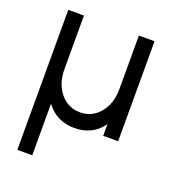

<svg xmlns="http://www.w3.org/2000/svg" viewBox="-128 -601 820 902"><g transform="rotate(20 281.5 -150.0)"><path d="M491 -500H412.7V-234Q412.7 -158.5 373.2 -112Q334.3 -66.3 275.8 -66.3Q216.3 -66.3 177.7 -112Q138 -158.5 138 -234V-500H59.7V200H134.3V-57.7Q186.3 12 275.8 12Q366.3 12 416.3 -58.3V0H491Z"/></g></svg>

Font: Unageo Variable
Style: Regular
Weight: 300
Designer: Richard Sepsi
Foundry: Richard Sepsi
Version: Version 2.200